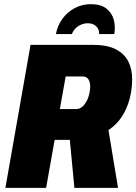

<svg xmlns="http://www.w3.org/2000/svg" viewBox="-20 -904 656 924"><path d="M6 0 127 -688H429Q497 -688 538 -666.5Q579 -645 597.5 -608Q616 -571 616 -523Q616 -474 603.5 -427Q591 -380 566 -342Q541 -304 502 -278L548 0H338L316 -231H243L202 0ZM268 -379H347Q366 -379 381.5 -395.5Q397 -412 405.5 -437.5Q414 -463 414 -489Q414 -510 405 -523Q396 -536 378 -536H296ZM249 -740Q257 -782 281 -814.5Q305 -847 340.5 -865.5Q376 -884 417 -884Q466 -884 493 -862Q520 -840 528 -807Q536 -774 530 -740H457Q458 -754 451.5 -766Q445 -778 432.5 -785Q420 -792 402 -792Q386 -792 370.5 -785.5Q355 -779 343.5 -767.5Q332 -756 326 -740Z"/></svg>

Font: Archivo Condensed Black
Style: Italic
Weight: 900
Width: 3
Italic angle: -10°
Designer: Hector Gatti
Foundry: Omnibus-Type
Version: Version 2.001